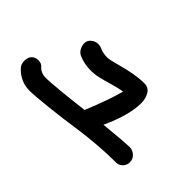

<svg xmlns="http://www.w3.org/2000/svg" viewBox="-60 -935 1121 1121"><g transform="rotate(45 500.0 -374.5)"><path d="M914 -241Q914 -216 897 -199.5Q880 -183 858 -183Q719 -183 555 -160Q458 -145 349 -133.5Q240 -122 204 -122Q131 -122 77 -177Q59 -195 59 -225Q59 -254 74.5 -269.5Q90 -285 115 -285Q141 -285 154 -269Q177 -242 222 -242Q247 -242 330.5 -250Q414 -258 511 -270Q571 -417 594 -505Q554 -499 467 -473Q415 -458 375 -458Q320 -458 274 -478Q255 -486 244.5 -505Q234 -524 234 -545Q234 -568 253 -583.5Q272 -599 297 -599Q303 -599 310.5 -597.5Q318 -596 324 -593Q350 -580 388 -580Q406 -580 460 -595Q572 -627 648 -627Q683 -627 700 -598.5Q717 -570 717 -532Q717 -433 650 -287Q810 -303 852 -303Q875 -303 894.5 -285.5Q914 -268 914 -241Z"/></g></svg>

Font: Tsukimi Rounded
Style: Bold
Weight: 700
Designer: Takashi Funayama
Foundry: Takashi Funayama
Version: Version 1.032; ttfautohint (v1.8.3)